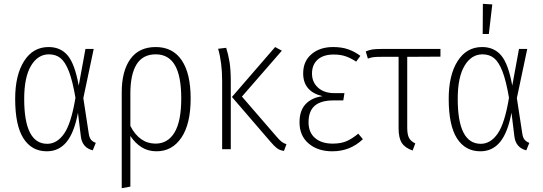

<svg xmlns="http://www.w3.org/2000/svg" viewBox="-20 -777 2829 1000"><path d="M390 -331 425 -522H468L414 -266L442 -83Q445 -60 454.5 -49Q464 -38 479 -33L463 6Q408 -8 401 -67L386 -190Q367 -87 327 -38Q287 11 224 11Q145 11 102 -56.5Q59 -124 59 -262Q59 -386 105.5 -459Q152 -532 233 -532Q296 -532 333 -487.5Q370 -443 390 -331ZM106 -262Q106 -28 226 -28Q277 -28 314 -81Q351 -134 373 -268Q358 -356 339 -405Q320 -454 295.5 -474Q271 -494 235 -494Q177 -494 141.5 -434.5Q106 -375 106 -262Z M973 -264Q973 -132 925 -60.5Q877 11 795 11Q751 11 717 -10.5Q683 -32 659 -69V195L614 203V-296Q614 -407 659 -469.5Q704 -532 791 -532Q880 -532 926.5 -463Q973 -394 973 -264ZM924 -264Q924 -381 891 -437.5Q858 -494 791 -494Q724 -494 691.5 -442Q659 -390 659 -290V-121Q682 -76 715 -52.5Q748 -29 790 -29Q854 -29 889 -87Q924 -145 924 -264Z M1240 -274 1419 -67Q1435 -48 1446.5 -39Q1458 -30 1472 -26L1459 9Q1437 6 1422.5 -5Q1408 -16 1386 -42L1188 -272L1413 -532L1448 -513ZM1182 -352V0H1137V-355Q1137 -451 1116 -523L1158 -528Q1169 -494 1175.5 -454Q1182 -414 1182 -352Z M1857 -486 1835 -456Q1808 -474 1781 -483.5Q1754 -493 1718 -493Q1664 -493 1634.5 -466.5Q1605 -440 1605 -394Q1605 -349 1636.5 -320.5Q1668 -292 1721 -292H1774L1768 -254H1717Q1651 -254 1619 -226Q1587 -198 1587 -140Q1587 -87 1621 -58Q1655 -29 1713 -29Q1756 -29 1785.5 -42Q1815 -55 1846 -81L1870 -52Q1804 11 1711 11Q1635 11 1587.5 -29.5Q1540 -70 1540 -140Q1540 -202 1572.5 -235.5Q1605 -269 1660 -276Q1559 -300 1559 -395Q1559 -458 1602.5 -495Q1646 -532 1715 -532Q1760 -532 1794 -520Q1828 -508 1857 -486Z M2101 -481V-112Q2101 -76 2110.5 -58.5Q2120 -41 2143 -30L2129 7Q2089 -7 2072.5 -33Q2056 -59 2056 -109V-481H1966Q1940 -481 1926.5 -479.5Q1913 -478 1896 -472L1885 -509Q1903 -517 1920 -519.5Q1937 -522 1965 -522H2274V-482Z M2648 -331 2683 -522H2726L2672 -266L2700 -83Q2703 -60 2712.5 -49Q2722 -38 2737 -33L2721 6Q2666 -8 2659 -67L2644 -190Q2625 -87 2585 -38Q2545 11 2482 11Q2403 11 2360 -56.5Q2317 -124 2317 -262Q2317 -386 2363.5 -459Q2410 -532 2491 -532Q2554 -532 2591 -487.5Q2628 -443 2648 -331ZM2364 -262Q2364 -28 2484 -28Q2535 -28 2572 -81Q2609 -134 2631 -268Q2616 -356 2597 -405Q2578 -454 2553.5 -474Q2529 -494 2493 -494Q2435 -494 2399.5 -434.5Q2364 -375 2364 -262ZM2495 -757 2544 -754 2526 -600H2494Z"/></svg>

Font: Fira Sans Condensed ExtraLight
Style: Regular
Weight: 275
Width: 3
Designer: Carrois Corporate & Edenspiekermann AG
Foundry: Carrois Corporate GbR & Edenspiekermann AG
Version: Version 4.203